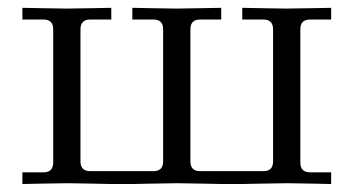

<svg xmlns="http://www.w3.org/2000/svg" viewBox="-20 -460 886 481"><path d="M36.1 1V-28.3H88.9Q113.3 -28.3 113.3 -52.7V-386.7Q113.3 -411.1 88.9 -411.1H36.1V-440.4Q37.6 -440.4 83.5 -439.5Q129.4 -438.5 146 -438.5Q162.6 -438.5 210 -439.5Q257.3 -440.4 258.8 -440.4V-411.1H206.1Q181.6 -411.1 181.6 -386.7V-55.7Q181.6 -31.2 206.1 -31.2H364.3Q388.7 -31.2 388.7 -55.7V-386.7Q388.7 -411.1 364.3 -411.1H311.5V-440.4Q313 -440.4 358.9 -439.5Q404.8 -438.5 421.4 -438.5Q438 -438.5 485.4 -439.5Q532.7 -440.4 534.2 -440.4V-411.1H481.4Q457 -411.1 457 -386.7V-55.7Q457 -31.2 481.4 -31.2H639.6Q664.1 -31.2 664.1 -55.7V-386.7Q664.1 -411.1 639.6 -411.1H586.9V-440.4Q588.4 -440.4 634.3 -439.5Q680.2 -438.5 696.8 -438.5Q713.4 -438.5 760.7 -439.5Q808.1 -440.4 809.6 -440.4V-411.1H756.8Q732.4 -411.1 732.4 -386.7V-52.7Q732.4 -28.3 756.8 -28.3H809.6V1Q808.1 1 762.2 0Q716.3 -1 699.7 -1Q683.1 -1 635.7 0Q588.4 1 586.9 1H534.2Q532.7 1 486.8 0Q440.9 -1 424.3 -1Q407.7 -1 360.4 0Q313 1 311.5 1H258.8Q257.3 1 211.4 0Q165.5 -1 148.9 -1Q132.3 -1 85 0Q37.6 1 36.1 1Z"/></svg>

Font: Theano Old Style
Style: Regular
Weight: 400
Designer: Alexey Kryukov
Version: Version 2.00